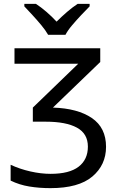

<svg xmlns="http://www.w3.org/2000/svg" viewBox="-20 -964 624 994"><path d="M499 -714V-643L254 -407Q382 -403 455.5 -353Q529 -303 529 -204Q529 -110 458 -50Q387 10 241 10Q183 10 131.5 1.5Q80 -7 35 -29V-111Q82 -89 137 -76.5Q192 -64 242 -64Q339 -64 387 -101Q435 -138 435 -205Q435 -272 378.5 -303Q322 -334 217 -334H150V-407L385 -634H55V-714ZM229 -784Q216 -807 194 -833.5Q172 -860 148 -886Q124 -912 106 -931V-944H166Q192 -927 220 -903Q248 -879 273 -852Q300 -879 328 -903Q356 -927 382 -944H444V-931Q425 -912 400.5 -886Q376 -860 353.5 -833.5Q331 -807 319 -784Z"/></svg>

Font: Noto Sans IKEA
Style: Regular
Weight: 400
Designer: Monotype Design Team
Foundry: Monotype Imaging Inc.
Version: Version 2.001